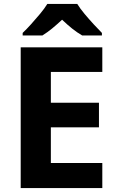

<svg xmlns="http://www.w3.org/2000/svg" viewBox="-20 -954 592 974"><path d="M499 0H85V-714H499V-589H238V-433H482V-308H238V-127H499ZM372 -934Q386 -911 409 -883.5Q432 -856 455.5 -830.5Q479 -805 497 -787V-774H397Q371 -789 346 -809Q321 -829 295 -854Q268 -829 245 -810Q222 -791 195 -774H95V-787Q114 -805 137.5 -831Q161 -857 183.5 -884Q206 -911 220 -934Z"/></svg>

Font: Noto Sans Meetei Mayek
Style: Bold
Weight: 700
Designer: Monotype Design Team and Neelakash Kshetrimayum
Foundry: Monotype Imaging Inc.
Version: Version 2.002; ttfautohint (v1.8.4.7-5d5b)